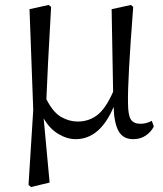

<svg xmlns="http://www.w3.org/2000/svg" viewBox="-20 -547 659 774"><path d="M592 -60 600 -37Q589 -15 567.5 -0.5Q546 14 517 14Q476 14 458 -18.5Q440 -51 438 -116Q383 14 285 14Q250 14 214.5 -7.5Q179 -29 156 -70L180 189L105 207L95 198L114 -104L99 -510L176 -527L186 -519Q171 -257 167 -147Q194 -94 226.5 -75.5Q259 -57 293 -57Q338 -57 372 -83Q406 -109 436 -177L430 -510L508 -527L517 -519Q494 -219 496 -133Q496 -83 507.5 -65.5Q519 -48 546 -48Q570 -48 592 -60Z"/></svg>

Font: Han-Nom Khai
Style: Regular
Weight: 400
Version: Version 1.200;June 22, 2023;FontCreator 14.0.0.2814 64-bit